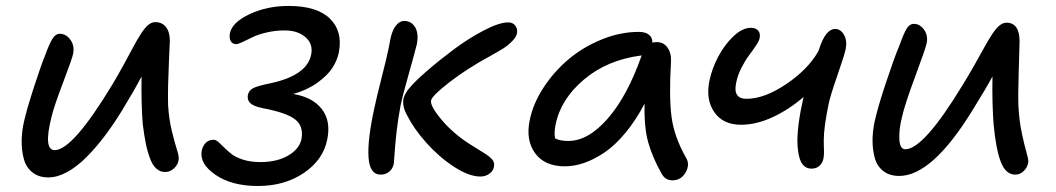

<svg xmlns="http://www.w3.org/2000/svg" viewBox="-20 -577 3538 643"><path d="M142.1 17.1Q109.4 17.1 88.4 0.2Q67.4 -16.6 59.8 -44.7Q52.2 -72.8 52.5 -104.2Q52.7 -135.7 60.1 -168.9Q69.3 -210 93 -283.2Q116.7 -356.4 130.9 -391.1Q145 -430.2 155.5 -447Q166 -463.9 180.2 -463.9Q201.2 -463.9 215.6 -444.1Q230 -424.3 225.1 -397.9Q222.7 -383.3 191.7 -301.8Q160.6 -220.2 151.9 -183.1Q125 -74.2 163.1 -74.2Q223.6 -74.2 356.9 -294.9Q374.5 -324.2 394.5 -360.8Q414.6 -397.5 426.3 -419.7Q438 -441.9 451.4 -462.9Q464.8 -483.9 476.3 -493.4Q487.8 -502.9 500 -502.9Q522.9 -502.9 535.9 -486.3Q548.8 -469.7 548.8 -440.9Q548.3 -432.1 546.1 -381.1Q543.9 -330.1 543 -292.2Q542 -254.4 543 -224.1Q545.9 -176.8 555.9 -136.5Q565.9 -96.2 573 -74.2Q580.1 -52.2 578.1 -41Q575.7 -24.9 562.5 -12.9Q549.3 -1 533.2 -1Q516.6 -1 503.9 -12Q491.2 -22.9 482.7 -45.7Q474.1 -68.4 468.5 -95.5Q462.9 -122.6 458 -162.1Q452.6 -230 454.1 -320.8Q428.7 -272.5 388.2 -206.1Q358.9 -158.7 329.6 -120.1Q300.3 -81.5 268.6 -49.8Q236.8 -18.1 204.3 -0.5Q171.9 17.1 142.1 17.1Z M843.8 45.9Q756.3 45.9 701.7 8.5Q647 -28.8 655.8 -73.2Q659.7 -89.8 669.9 -99.4Q680.2 -108.9 694.8 -108.9Q703.1 -108.9 711.9 -101.1Q720.7 -93.3 731.2 -82.5Q741.7 -71.8 755.9 -60.8Q770 -49.8 794.9 -42Q819.8 -34.2 852.1 -34.2Q907.7 -34.2 945.3 -56.2Q982.9 -78.1 989.7 -111.8Q997.1 -153.8 969.2 -176.5Q941.4 -199.2 859.9 -214.8Q828.6 -221.2 817.9 -231.9Q807.1 -242.7 810.1 -258.8Q813.5 -274.9 829.3 -282.5Q845.2 -290 888.7 -298.8Q1008.3 -325.2 1022 -394Q1029.3 -429.7 1003.2 -452.4Q977.1 -475.1 933.1 -475.1Q901.4 -475.1 871.8 -468Q842.3 -460.9 825 -452.1Q807.6 -443.4 792.5 -436.3Q777.3 -429.2 771 -429.2Q758.8 -429.2 752.9 -439Q747.1 -448.7 750 -465.8Q757.3 -502 815.7 -529.5Q874 -557.1 946.8 -557.1Q1041.5 -557.1 1085 -514.6Q1128.4 -472.2 1114.7 -400.9Q1109.4 -375 1093.3 -349.9Q1077.1 -324.7 1043 -300Q1008.8 -275.4 961.9 -262.2Q1026.4 -252 1057.6 -211.9Q1088.9 -171.9 1075.7 -108.9Q1062 -41.5 997.6 2.2Q933.1 45.9 843.8 45.9Z M1254.9 7.8Q1217.8 7.8 1214.1 -50.8Q1210.4 -109.4 1233.9 -215.8Q1240.2 -247.1 1257.3 -314Q1274.4 -380.9 1280.8 -412.1Q1281.7 -417 1283.9 -427.5Q1286.1 -438 1287.1 -444.8Q1293 -474.6 1305.4 -490.7Q1317.9 -506.8 1334 -506.8Q1357.9 -506.8 1370.4 -485.6Q1382.8 -464.4 1376 -429.2Q1370.6 -406.2 1349.4 -331.1Q1328.1 -255.9 1321.8 -225.1Q1313 -179.7 1308.1 -135.7Q1303.2 -91.8 1301.5 -63.5Q1299.8 -35.2 1298.8 -28.8Q1295.4 -11.7 1283.4 -2Q1271.5 7.8 1254.9 7.8ZM1588.9 14.2Q1550.3 14.2 1500 -18.8Q1449.7 -51.8 1408 -98.6Q1366.2 -145.5 1343.8 -189.9Q1326.7 -219.7 1331.1 -246.1Q1336.4 -266.1 1352.1 -283.2Q1368.2 -303.2 1409.2 -338.9Q1450.2 -374.5 1499.5 -411.4Q1548.8 -448.2 1600.3 -475.1Q1651.9 -502 1682.1 -502Q1697.3 -502 1705.1 -491.9Q1712.9 -481.9 1711.9 -469.2Q1710.9 -455.6 1696.3 -440.2Q1681.6 -424.8 1665.5 -414.8Q1649.4 -404.8 1623 -390.1Q1543.9 -347.2 1485.6 -302Q1427.2 -256.8 1423.8 -241.2Q1419.4 -223.1 1458.5 -176.3Q1497.6 -129.4 1557.1 -91.8Q1565.4 -86.4 1579.6 -77.9Q1593.8 -69.3 1601.8 -64.2Q1609.9 -59.1 1618.9 -52Q1627.9 -44.9 1631.6 -38.1Q1635.3 -31.2 1634.8 -23.9Q1634.3 -7.3 1620.8 3.4Q1607.4 14.2 1588.9 14.2Z M1871.6 -20Q1804.2 -20 1772.2 -63.7Q1740.2 -107.4 1753.9 -173.8Q1764.6 -228.5 1799.3 -282.2Q1834 -335.9 1882.8 -377.4Q1931.6 -418.9 1994.4 -444.6Q2057.1 -470.2 2119.6 -470.2Q2141.1 -470.2 2153.1 -460.9Q2165 -451.7 2165 -434.1Q2169.9 -436 2179.7 -436Q2202.6 -436 2215.8 -417Q2229 -397.9 2227.1 -368.2Q2220.2 -253.4 2228.8 -186.8Q2237.3 -120.1 2276.9 -49.8Q2291.5 -26.9 2276.4 0Q2261.2 26.9 2231.9 26.9Q2207 26.9 2194.8 2.9Q2165 -50.3 2150.9 -100.1Q2136.7 -149.9 2138.7 -230Q2109.9 -174.8 2075.4 -133.1Q2041 -91.3 2005.9 -67.4Q1970.7 -43.5 1937.3 -31.7Q1903.8 -20 1871.6 -20ZM1840.8 -160.2Q1835 -132.8 1838.9 -113.8Q1853.5 -105 1883.8 -105Q1949.7 -105 2015.1 -179.7Q2080.6 -254.4 2128.9 -391.1H2127Q2013.7 -376.5 1935.8 -310.8Q1857.9 -245.1 1840.8 -160.2Z M2461.9 -159.2Q2401.4 -159.2 2372.1 -201.4Q2342.8 -243.7 2356 -307.1Q2363.8 -345.7 2384.5 -385.7Q2405.3 -425.8 2435.5 -454.8Q2465.8 -483.9 2495.1 -483.9Q2510.7 -483.9 2519 -474.6Q2527.3 -465.3 2523.9 -449.2Q2522.5 -440.4 2511.7 -424.3Q2501 -408.2 2488.5 -391.8Q2476.1 -375.5 2463.4 -350.6Q2450.7 -325.7 2445.8 -301.8Q2433.1 -246.1 2480 -246.1Q2539.6 -246.1 2612.3 -294.9Q2685.1 -343.8 2719.7 -403.8Q2721.2 -408.2 2723.1 -412.1Q2744.6 -480 2776.9 -480Q2795.4 -480 2806.6 -460.2Q2817.9 -440.4 2812 -412.1Q2808.6 -394 2784.4 -324.7Q2760.3 -255.4 2754.9 -228Q2738.8 -150.4 2738.8 -107.9Q2738.8 -99.1 2739 -88.1Q2739.3 -77.1 2739.5 -71.3Q2739.7 -65.4 2739.3 -58.6Q2738.8 -51.8 2737.8 -46.9Q2735.4 -32.2 2724.9 -22.2Q2714.4 -12.2 2697.8 -12.2Q2659.7 -12.2 2652.8 -71.8Q2648.4 -99.6 2652.3 -141.6Q2656.2 -183.6 2666 -228Q2667 -233.4 2670.9 -252Q2621.6 -209.5 2566.9 -184.3Q2512.2 -159.2 2461.9 -159.2Z M2991.7 12.2Q2959.5 12.2 2938.5 -3.9Q2917.5 -20 2909.9 -47.1Q2902.3 -74.2 2902.1 -104.5Q2901.9 -134.8 2908.7 -168Q2918 -212.4 2946 -297.1Q2974.1 -381.8 2991.7 -423.8Q3006.3 -464.4 3016.1 -480.7Q3025.9 -497.1 3040.5 -497.1Q3060.5 -497.1 3074.5 -477.8Q3088.4 -458.5 3083.5 -433.1Q3080.6 -416.5 3045.2 -321.5Q3009.8 -226.6 3000.5 -184.1Q2990.2 -143.6 2991.9 -110.4Q2993.7 -77.1 3011.7 -77.1Q3073.2 -77.1 3203.6 -292Q3222.2 -321.8 3242.9 -358.4Q3263.7 -395 3275.9 -417.5Q3288.1 -439.9 3301.5 -460.7Q3314.9 -481.4 3326.7 -491.2Q3338.4 -501 3350.6 -501Q3394.5 -501 3394.5 -438Q3394.5 -422.9 3391.8 -342Q3389.2 -261.2 3390.6 -223.1Q3393.1 -173.3 3401.9 -131.8Q3410.6 -90.3 3417.5 -67.4Q3424.3 -44.4 3423.8 -34.2Q3421.4 -17.1 3408.9 -4.6Q3396.5 7.8 3380.4 7.8Q3348.1 7.8 3331.8 -34.4Q3315.4 -76.7 3307.6 -160.2Q3302.2 -228.5 3303.7 -320.8Q3285.6 -286.6 3233.4 -202.1Q3100.1 12.2 2991.7 12.2Z"/></svg>

Font: Shantell Sans Irregular
Style: Italic
Weight: 400
Italic angle: -11.31°
Designer: Stephen Nixon, Anya Danilova, Shantell Martin
Foundry: Arrow Type
Version: Version 1.006;[9816181b4]